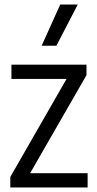

<svg xmlns="http://www.w3.org/2000/svg" viewBox="-20 -828 428 848"><path d="M113 -63H367V0H25.5V-46.5L274 -479.5H30.5V-542.5H362V-496ZM164 -626 246 -808H323.5L229 -626Z"/></svg>

Font: Encode Sans Condensed
Style: Regular
Weight: 400
Width: 3
Designer: Multiple Designers
Foundry: Impallari Type
Version: Version 2.000